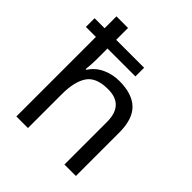

<svg xmlns="http://www.w3.org/2000/svg" viewBox="-206 -895 1031 1031"><g transform="rotate(45 309.0 -380.0)"><path d="M173 -760V-670H385V-604H173V-517Q173 -498 171.5 -478.5Q170 -459 168 -443H174Q200 -484 245 -505Q290 -526 342 -526Q439 -526 488 -479Q537 -432 537 -329V0H450V-323Q450 -452 330 -452Q240 -452 206.5 -402Q173 -352 173 -258V0H85V-604H9V-670H85V-760Z"/></g></svg>

Font: Noto Sans Bassa Vah
Style: Regular
Weight: 400
Designer: Monotype Design Team
Foundry: Monotype Imaging Inc.
Version: Version 2.002